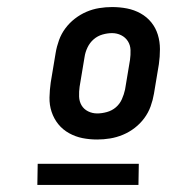

<svg xmlns="http://www.w3.org/2000/svg" viewBox="-20 -713 540 545"><path d="M256 -317Q234 -317 214 -321Q194 -325 176 -335Q158 -345 145.5 -360.5Q133 -376 126.5 -395.5Q120 -415 120.5 -436.5Q121 -458 124 -479L138 -563Q141 -581 147.5 -599Q154 -617 165.5 -632.5Q177 -648 192.5 -660Q208 -672 225.5 -679.5Q243 -687 261.5 -690Q280 -693 298 -693Q320 -693 340.5 -689Q361 -685 379 -675Q397 -665 409.5 -649.5Q422 -634 428 -614.5Q434 -595 434 -573.5Q434 -552 431 -531L417 -447Q414 -429 407.5 -411Q401 -393 389.5 -377.5Q378 -362 362.5 -350Q347 -338 329 -330.5Q311 -323 292.5 -320Q274 -317 256 -317ZM256 -391Q269 -391 283.5 -395Q298 -399 309 -408.5Q320 -418 326 -431.5Q332 -445 335 -459L349 -543Q351 -557 350.5 -571Q350 -585 343 -596Q336 -607 324 -613Q312 -619 298 -619Q285 -619 271 -615Q257 -611 246 -601.5Q235 -592 228.5 -578.5Q222 -565 220 -551L206 -467Q204 -453 204.5 -439Q205 -425 211.5 -414Q218 -403 230 -397Q242 -391 256 -391ZM86 -188 87 -248H374L373 -188Z"/></svg>

Font: Iosevka Semibold Oblique
Style: Regular
Weight: 600
Italic angle: -9°
Monospace: yes
Designer: Belleve Invis
Foundry: Belleve Invis
Version: Version 32.5.0; ttfautohint (v1.8.4)